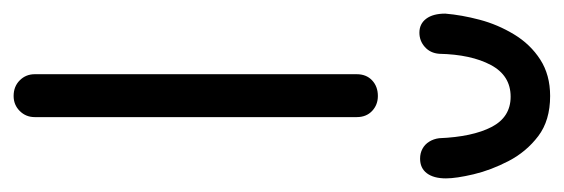

<svg xmlns="http://www.w3.org/2000/svg" viewBox="-313 -525 828 282"><g transform="rotate(90 101.0 -384.0)"><path d="M101 10Q87 10 78 1Q69 -8 69 -21V-494Q69 -508 78 -516.5Q87 -525 101 -525Q114 -525 123 -516.5Q132 -508 132 -494V-21Q132 -8 123 1Q114 10 101 10ZM101 -778Q137 -778 160 -760.5Q183 -743 196.5 -717Q210 -691 216 -665.5Q222 -640 222 -625Q222 -607 214.5 -597Q207 -587 193 -587Q185 -587 178.5 -590.5Q172 -594 168 -600.5Q164 -607 163 -615Q161 -664 146.5 -692Q132 -720 102 -720Q71 -720 55.5 -691Q40 -662 39 -615Q38 -602 29 -594Q20 -586 8 -586Q-5 -586 -12.5 -596Q-20 -606 -20 -624Q-18 -648 -11 -674.5Q-4 -701 10.5 -725Q25 -749 47.5 -763.5Q70 -778 101 -778Z"/></g></svg>

Font: National Park Light
Style: Regular
Weight: 300
Designer: Andrea Herstowski, Ben Hoepner
Version: Version 1.009